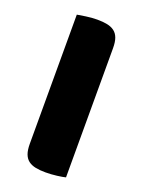

<svg xmlns="http://www.w3.org/2000/svg" viewBox="-122 -674 550 738"><g transform="rotate(20 152.5 -305.0)"><path d="M240 -4Q229 -1 205.5 2Q182 5 159 5Q136 5 118.5 1.5Q101 -2 89 -11Q77 -20 71 -36Q65 -52 65 -78V-606Q76 -608 100 -611.5Q124 -615 146 -615Q169 -615 186.5 -611.5Q204 -608 216 -599Q228 -590 234 -574Q240 -558 240 -532Z"/></g></svg>

Font: Baloo Da
Style: Regular
Weight: 400
Designer: Noopur Datye and Ek Type
Foundry: Ek Type
Version: Version 1.443;PS 1.000;hotconv 16.6.51;makeotf.lib2.5.65220;